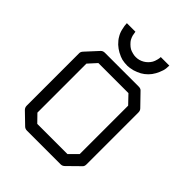

<svg xmlns="http://www.w3.org/2000/svg" viewBox="-207 -891 953 953"><g transform="rotate(45 270.0 -414.0)"><path d="M122 -778H182Q184 -764 186 -755Q189 -744 195 -733Q199 -726 209 -716Q218.5 -706.5 228 -701Q236 -696.5 250 -693Q260.5 -690 272 -690Q284.5 -690 295 -693Q305.5 -696 316 -702Q325.5 -707.5 334 -716Q342.5 -724.5 348 -734Q353.5 -743.5 357 -758Q360 -768.5 360 -778H420Q420 -755 415 -740Q408.5 -720.5 400 -705Q390.5 -687.5 377 -674Q362.5 -659.5 347 -651Q330.5 -642 311 -636Q287 -630 274 -630Q252.5 -630 235 -634Q220.5 -637.5 199 -649Q182.5 -658 167 -672Q150 -689 143 -702Q132.5 -718.5 128 -738Q122 -762 122 -778ZM122 -494V-150L161 -110H373L416 -153V-493L373 -538H162ZM70 -526 127 -588Q135 -597 149 -597H386Q401 -597 408 -588L468 -526Q476 -518 476 -505V-140Q476 -126 467 -119L406 -59Q397 -50 385 -50H149Q136 -50 128 -58L69 -115Q60 -124 60 -137V-506Q60 -516 70 -526Z"/></g></svg>

Font: IBM 3270
Style: Regular
Weight: 400
Monospace: yes
Version: Version 2.3.1